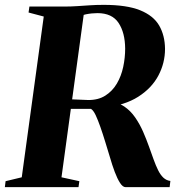

<svg xmlns="http://www.w3.org/2000/svg" viewBox="-37 -770 749 790"><path d="M-17 0 -14 -24.5 52.5 -40.5 143 -702 80.5 -718.5 84 -743H225.5Q255.5 -743 281 -744.8Q306.5 -746.5 332.5 -748.2Q358.5 -750 390 -750Q484.5 -750 539.5 -727.8Q594.5 -705.5 618 -664.8Q641.5 -624 642 -569Q642 -510.5 614.5 -458.8Q587 -407 531.5 -371.8Q476 -336.5 391 -327.5L414 -351.5Q448 -349.5 474 -332Q500 -314.5 519 -287Q538 -259.5 551.8 -228Q565.5 -196.5 576 -167Q586 -139 595 -114Q604 -89 613.5 -69.8Q623 -50.5 635.2 -39Q647.5 -27.5 664 -25.5L661 0H479.5Q468 0 456.8 -17.5Q445.5 -35 435 -63Q424.5 -91 415.5 -122.5Q405.5 -155.5 395.5 -188Q385.5 -220.5 375.8 -248.2Q366 -276 356.8 -295.8Q347.5 -315.5 337.5 -322Q327 -322 315.2 -322Q303.5 -322 291.2 -322Q279 -322 267.8 -322Q256.5 -322 247.5 -322L252.5 -361.5Q259 -361 268.2 -360.8Q277.5 -360.5 288 -360Q298.5 -359.5 308.2 -359.2Q318 -359 325.5 -358.5Q367 -358 396.2 -376.5Q425.5 -395 443.8 -426Q462 -457 470 -494.8Q478 -532.5 478 -570Q477.5 -635.5 450.8 -675.8Q424 -716 364 -716Q353.5 -716 340.8 -714.8Q328 -713.5 316 -711Q304 -708.5 295 -704L310 -728L216 -40.5L289.5 -24.5L286 0Z"/></svg>

Font: Merriweather 120pt ExtraBold
Style: Italic
Weight: 800
Italic angle: -7.8°
Version: Version 2.101